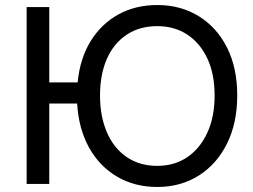

<svg xmlns="http://www.w3.org/2000/svg" viewBox="-20 -732 1006 764"><path d="M86 0V-704H176V-404H289Q298 -499 340.5 -568Q383 -637 451 -674.5Q519 -712 606 -712Q699 -712 771 -667.5Q843 -623 883.5 -542.5Q924 -462 924 -352Q924 -243 883.5 -161Q843 -79 771 -33.5Q699 12 606 12Q516 12 446 -29Q376 -70 334.5 -144.5Q293 -219 287 -320H176V0ZM606 -72Q674 -72 725 -106.5Q776 -141 805 -204Q834 -267 834 -352Q834 -438 805 -499.5Q776 -561 725 -594.5Q674 -628 606 -628Q535 -628 483.5 -593.5Q432 -559 405 -497Q378 -435 378 -352Q378 -270 405 -206.5Q432 -143 483.5 -107.5Q535 -72 606 -72Z"/></svg>

Font: Liter
Style: Regular
Weight: 400
Designer: Anton Skugarov
Foundry: skugi
Version: Version 1.004; ttfautohint (v1.8.4.7-5d5b)